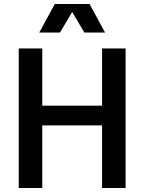

<svg xmlns="http://www.w3.org/2000/svg" viewBox="-20 -943 723 963"><path d="M192 -700V-413H492V-700H610V0H492V-314H192V0H74V-700ZM429 -923 507 -780H403L342 -883L281 -780H177L255 -923Z"/></svg>

Font: MedMera Sans Semibold
Style: Regular
Weight: 600
Designer: Kasper Nordkvist
Foundry: UNCUT.wtf
Version: Version 1.300